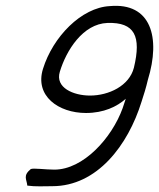

<svg xmlns="http://www.w3.org/2000/svg" viewBox="-20 -629 548 661"><path d="M128 -392C99 -299 181 -240 276 -240C337 -240 383 -262 413 -289C409 -277 405 -266 402 -256C365 -154 267 -45 167 -45C137 -45 95 -51 86 -47C58 -24 72 -12 74 10C102 14 132 12 160 12C315 12 421 -130 467 -278C475 -302 483 -328 489 -354C534 -500 500 -621 358 -608C260 -603 162 -502 128 -392ZM186 -382C208 -455 265 -547 350 -550C444 -553 467 -504 441 -396C425 -333 354 -300 290 -300C233 -300 169 -327 186 -382Z"/></svg>

Font: Comica
Style: RgIta
Weight: 400
Designer: Jasper
Foundry: KineticPlasma Fonts/Cannot Into Space Fonts
Version: Version 0.89